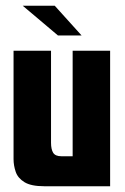

<svg xmlns="http://www.w3.org/2000/svg" viewBox="-20 -646 434 666"><path d="M133 0Q88 0 65 -14Q42 -28 34.5 -50Q27 -72 27 -94V-470H157V-151Q157 -128 164.5 -116Q172 -104 193 -104H232V-470H362V0ZM181 -523 59 -626H170L263 -523Z"/></svg>

Font: Smooch Sans Thin ExtraBold
Style: Regular
Weight: 800
Version: Version 1.010